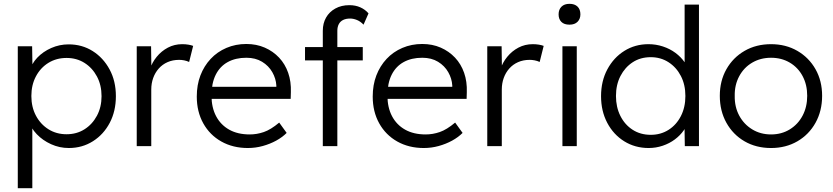

<svg xmlns="http://www.w3.org/2000/svg" viewBox="-20 -764 4355 1004"><path d="M73 220V-522H148L150 -395L136 -393Q145 -431 175 -462.5Q205 -494 248 -513Q291 -532 339 -532Q409 -532 464.5 -497Q520 -462 553 -401Q586 -340 586 -261Q586 -183 554 -122Q522 -61 466 -25.5Q410 10 340 10Q291 10 247 -10Q203 -30 172 -62.5Q141 -95 131 -133H149V220ZM511 -261Q511 -319 487 -364Q463 -409 422 -435Q381 -461 328 -461Q275 -461 233.5 -435.5Q192 -410 168 -365Q144 -320 144 -262Q144 -204 168 -159Q192 -114 233.5 -88Q275 -62 328 -62Q381 -62 422 -88Q463 -114 487 -159Q511 -204 511 -261Z M695 0V-522H770L772 -383L764 -402Q775 -437 799.5 -467Q824 -497 858 -515Q892 -533 933 -533Q950 -533 965 -530.5Q980 -528 990 -524L969 -440Q956 -446 942.5 -448.5Q929 -451 917 -451Q883 -451 856 -439Q829 -427 810 -405.5Q791 -384 781 -356Q771 -328 771 -296V0Z M1009 -259Q1009 -320 1028 -369.5Q1047 -419 1081.5 -456Q1116 -493 1164 -513.5Q1212 -534 1268 -534Q1321 -534 1364.5 -515Q1408 -496 1439.5 -462.5Q1471 -429 1487 -383Q1503 -337 1501 -282L1500 -247H1065L1054 -310H1443L1425 -293V-317Q1423 -353 1404 -386.5Q1385 -420 1350.5 -441Q1316 -462 1268 -462Q1212 -462 1171 -439.5Q1130 -417 1108 -373Q1086 -329 1086 -264Q1086 -202 1110 -156.5Q1134 -111 1178.5 -86Q1223 -61 1286 -61Q1323 -61 1359.5 -73.5Q1396 -86 1440 -123L1479 -69Q1456 -46 1424 -28.5Q1392 -11 1354 -0.5Q1316 10 1276 10Q1198 10 1137.5 -24Q1077 -58 1043 -119Q1009 -180 1009 -259Z M1668 -603Q1668 -642 1685 -672Q1702 -702 1733.5 -719.5Q1765 -737 1807 -737Q1839 -737 1864.5 -725.5Q1890 -714 1907 -694L1881 -635Q1865 -652 1846.5 -659.5Q1828 -667 1811 -667Q1789 -667 1774 -659.5Q1759 -652 1751.5 -637.5Q1744 -623 1744 -603V0H1709Q1698 0 1688 0Q1678 0 1668 0ZM1575 -448V-518H1877V-448Z M1929 -259Q1929 -320 1948 -369.5Q1967 -419 2001.5 -456Q2036 -493 2084 -513.5Q2132 -534 2188 -534Q2241 -534 2284.5 -515Q2328 -496 2359.5 -462.5Q2391 -429 2407 -383Q2423 -337 2421 -282L2420 -247H1985L1974 -310H2363L2345 -293V-317Q2343 -353 2324 -386.5Q2305 -420 2270.5 -441Q2236 -462 2188 -462Q2132 -462 2091 -439.5Q2050 -417 2028 -373Q2006 -329 2006 -264Q2006 -202 2030 -156.5Q2054 -111 2098.5 -86Q2143 -61 2206 -61Q2243 -61 2279.5 -73.5Q2316 -86 2360 -123L2399 -69Q2376 -46 2344 -28.5Q2312 -11 2274 -0.5Q2236 10 2196 10Q2118 10 2057.5 -24Q1997 -58 1963 -119Q1929 -180 1929 -259Z M2528 0V-522H2603L2605 -383L2597 -402Q2608 -437 2632.5 -467Q2657 -497 2691 -515Q2725 -533 2766 -533Q2783 -533 2798 -530.5Q2813 -528 2823 -524L2802 -440Q2789 -446 2775.5 -448.5Q2762 -451 2750 -451Q2716 -451 2689 -439Q2662 -427 2643 -405.5Q2624 -384 2614 -356Q2604 -328 2604 -296V0Z M2921 0V-522H2996V0ZM2901 -689Q2901 -714 2916 -729Q2931 -744 2958 -744Q2985 -744 3000 -729.5Q3015 -715 3015 -689Q3015 -665 3000 -650Q2985 -635 2958 -635Q2930 -635 2915.5 -649.5Q2901 -664 2901 -689Z M3123 -261Q3123 -340 3156 -401.5Q3189 -463 3245 -498Q3301 -533 3371 -533Q3410 -533 3446.5 -521Q3483 -509 3512 -487.5Q3541 -466 3560 -438.5Q3579 -411 3583 -381L3560 -389V-740H3635V0H3561L3559 -130L3578 -137Q3574 -109 3555.5 -82.5Q3537 -56 3509 -35Q3481 -14 3445.5 -2Q3410 10 3372 10Q3301 10 3244.5 -25Q3188 -60 3155.5 -121.5Q3123 -183 3123 -261ZM3564 -262Q3564 -321 3540.5 -366.5Q3517 -412 3476 -438.5Q3435 -465 3383 -465Q3329 -465 3288.5 -438.5Q3248 -412 3224.5 -366.5Q3201 -321 3201 -262Q3201 -204 3224 -158Q3247 -112 3288 -85.5Q3329 -59 3383 -59Q3435 -59 3476 -85Q3517 -111 3540.5 -157Q3564 -203 3564 -262Z M3744 -263Q3744 -341 3778.5 -402Q3813 -463 3873.5 -498Q3934 -533 4012 -533Q4089 -533 4149.5 -498Q4210 -463 4244.5 -402Q4279 -341 4279 -263Q4279 -184 4244.5 -122Q4210 -60 4149.5 -25Q4089 10 4012 10Q3934 10 3873.5 -25Q3813 -60 3778.5 -122Q3744 -184 3744 -263ZM4201 -263Q4201 -321 4177 -366Q4153 -411 4110 -436.5Q4067 -462 4012 -462Q3957 -462 3913.5 -436.5Q3870 -411 3845.5 -365.5Q3821 -320 3822 -263Q3821 -205 3845.5 -159.5Q3870 -114 3913.5 -87.5Q3957 -61 4012 -61Q4067 -61 4110 -87.5Q4153 -114 4177 -159.5Q4201 -205 4201 -263Z"/></svg>

Font: Mach Light
Style: Regular
Weight: 300
Version: Version 1.002